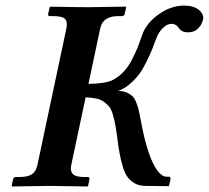

<svg xmlns="http://www.w3.org/2000/svg" viewBox="-20 -671 754 693"><path d="M588.9 1 502.9 0Q481.9 -0.5 466.3 -9.3Q450.7 -18.1 440.7 -31.5Q430.7 -44.9 423.1 -70.1Q415.5 -95.2 411.4 -118.7Q407.2 -142.1 402.3 -180.2Q398.4 -209 395.5 -224.1Q392.6 -239.3 387.2 -257.8Q381.8 -276.4 374.8 -285.2Q367.7 -293.9 356.2 -302.7Q344.7 -311.5 328.4 -315.2Q312 -318.8 289.1 -319.8L237.3 -76.2Q232.4 -54.2 242.7 -43.2Q252.9 -32.2 282.7 -32.2H296.9Q304.7 -32.2 302.7 -22.9L297.9 0L295.4 2Q195.8 0 160.2 0L23.4 2L22 0L26.9 -22.9Q28.8 -31.7 36.6 -32.2H50.8Q80.6 -32.2 95.2 -42Q109.9 -51.8 115.2 -76.2L219.7 -568.8Q224.6 -592.8 214.4 -602.8Q204.1 -612.8 174.3 -612.8H160.2Q152.3 -612.8 153.8 -621.1L159.2 -645L161.6 -647Q258.3 -645 296.9 -645L433.6 -647L435.1 -645L430.2 -621.1Q428.7 -613.3 420.4 -612.8H406.2Q351.1 -612.8 341.8 -568.8L299.3 -368.2Q361.8 -369.1 388.2 -382.8Q409.7 -394.5 426.8 -412.8Q443.8 -431.2 456.5 -456.1Q469.2 -481 476.3 -498.5Q483.4 -516.1 492.7 -543.9Q507.8 -587.4 552.5 -619.1Q597.2 -650.9 644.5 -650.9Q678.7 -650.9 697.8 -635.3Q716.8 -619.6 712.9 -601.1Q709 -584 699.2 -572.8Q689.5 -561.5 679.4 -557.9Q669.4 -554.2 658.7 -554.2Q637.7 -554.2 627.4 -566.9Q616.7 -585 599.1 -585Q583.5 -585 568.1 -570.1Q552.7 -555.2 544.4 -533.2Q534.2 -506.3 528.1 -490.7Q522 -475.1 508.1 -447Q494.1 -418.9 481 -401.6Q467.8 -384.3 448 -367.2Q428.2 -350.1 405.8 -342.8Q424.3 -342.8 437.7 -336.7Q451.2 -330.6 458.7 -323.2Q466.3 -315.9 472.7 -298.8Q479 -281.7 481.2 -271Q483.4 -260.3 488.3 -235.8Q500 -170.9 515.4 -124.5Q530.8 -78.1 547.6 -55.7Q564.5 -33.2 581.1 -33.2H589.8Q596.7 -33.2 595.2 -23.9L590.3 -1Z"/></svg>

Font: Linux Libertine Slanted
Style: Semibold Slanted
Weight: 600
Designer: Philipp H. Poll
Foundry: Philipp H. Poll
Version: Version 5.1.1